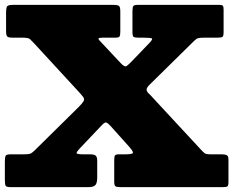

<svg xmlns="http://www.w3.org/2000/svg" viewBox="-20 -770 960 790"><path d="M0 -29.5V-105.5Q0 -123 3.2 -129Q6.5 -135 24 -135H80Q100.5 -135 107.5 -139Q114.5 -143 124 -152.5L303 -329Q319.5 -345.5 324 -353.8Q328.5 -362 322.5 -370.5Q316.5 -379 301 -395.5L121.5 -590.5Q110.5 -602 103.8 -608.5Q97 -615 73 -615H33Q14.5 -615 9.8 -619.8Q5 -624.5 5 -644V-715.5Q5 -737.5 9.2 -743.8Q13.5 -750 35 -750H446Q463 -750 469 -746Q475 -742 475 -724V-640Q475 -625 472 -620Q469 -615 454 -615H403Q387.5 -615 385.8 -611.8Q384 -608.5 389.8 -603Q395.5 -597.5 401.5 -590.5L477.5 -509.5Q493 -493 500.5 -498Q508 -503 523 -518.5L595 -593.5Q609.5 -608.5 604.8 -611.8Q600 -615 569 -615H550Q534 -615 529.5 -618.5Q525 -622 525 -637.5V-723Q525 -740.5 528.5 -745.2Q532 -750 549 -750H883Q894 -750 897 -746Q900 -742 900 -730.5V-637.5Q900 -621.5 895.2 -618.2Q890.5 -615 874 -615H820Q802 -615 794.8 -612.8Q787.5 -610.5 779 -602L597 -423Q583.5 -410 583.2 -402Q583 -394 591.2 -386.2Q599.5 -378.5 611 -365.5L807.5 -153.5Q816.5 -144 822.2 -139.5Q828 -135 848 -135H893Q907.5 -135 913.8 -131Q920 -127 920 -112.5V-21.5Q920 -6 915.5 -3Q911 0 895 0H478Q461.5 0 455.8 -3Q450 -6 450 -22.5V-111Q450 -125.5 453 -130.2Q456 -135 470 -135H497Q529.5 -135 527 -143.5Q524.5 -152 513 -164.5L434.5 -252Q423.5 -264 417.2 -265.8Q411 -267.5 399.5 -255.5L307.5 -158.5Q297 -147.5 295.2 -141.2Q293.5 -135 322 -135H351Q367 -135 373.5 -129.8Q380 -124.5 380 -107.5V-39.5Q380 -16.5 372.2 -8.2Q364.5 0 343 0H24Q6.5 0 3.2 -5.8Q0 -11.5 0 -29.5Z"/></svg>

Font: Besley* Fatface
Style: Regular
Weight: 900
Designer: Owen Earl
Foundry: indestructible type*
Version: Version 3.000; ttfautohint (v1.8.3)